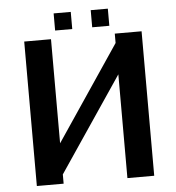

<svg xmlns="http://www.w3.org/2000/svg" viewBox="-56 -875 849 927"><g transform="rotate(-5 368.5 -411.5)"><path d="M85 0ZM214.8 0H85V-700.2H214.8V-195.8L523.9 -654.8V-700.2H653.8V0H523.9V-502.9L214.8 -44.9ZM501 -740.2ZM238.3 -823.2H321.3V-740.2H238.3ZM418 -823.2H501V-740.2H418Z"/></g></svg>

Font: Pfennig
Style: Bold
Weight: 700
Version: Version 20120410 ; ttfautohint (v0.8)